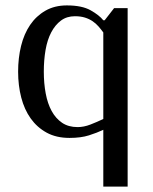

<svg xmlns="http://www.w3.org/2000/svg" viewBox="-20 -500 564 710"><path d="M362 -380Q354 -391 344.5 -402Q335 -413 322.5 -421.5Q310 -430 294 -435Q278 -440 257 -440Q227 -440 205.5 -424Q184 -408 169.5 -380.5Q155 -353 148.5 -315.5Q142 -278 142 -235Q142 -192 149 -154.5Q156 -117 171 -89.5Q186 -62 209.5 -46Q233 -30 267 -30Q290 -30 314.5 -39.5Q339 -49 362 -60ZM362 -20Q339 -9 309 0.5Q279 10 237 10Q188 10 152.5 -9.5Q117 -29 93.5 -62Q70 -95 58.5 -139.5Q47 -184 47 -235Q47 -286 58 -330.5Q69 -375 91.5 -408Q114 -441 148 -460.5Q182 -480 227 -480Q283 -480 315 -462Q347 -444 362 -425H367L402 -470H452V190H362Z"/></svg>

Font: Philosopher
Style: Regular
Weight: 400
Designer: Jovanny Lemonad
Foundry: Jovanny Lemonad
Version: Version 1.000